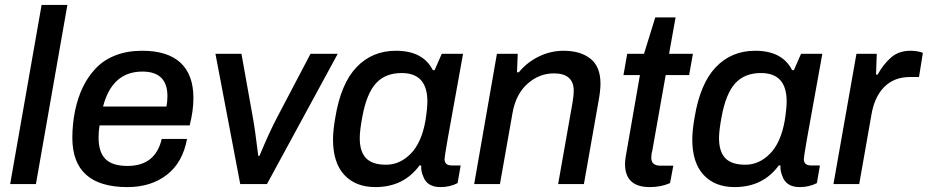

<svg xmlns="http://www.w3.org/2000/svg" viewBox="-20 -743 3745 775"><path d="M21 0 147.9 -723.1H252L125 0Z M494.6 12.2Q272 12.2 272 -187Q272 -241.2 282.7 -294.9Q293.9 -348.6 314.5 -391.4Q335 -434.1 367.2 -467.8Q399.4 -501.5 446.8 -519.8Q494.1 -538.1 553.7 -538.1Q656.7 -538.1 708.7 -489.7Q760.7 -441.4 760.7 -347.2Q760.7 -295.9 745.6 -236.8H381.8Q377.9 -212.9 377.9 -188Q377.9 -128.4 406 -100.8Q434.1 -73.2 494.6 -73.2Q607.4 -73.2 632.8 -182.1H734.9Q717.3 -86.4 653.1 -37.1Q588.9 12.2 494.6 12.2ZM396 -313H651.9Q655.8 -333 655.8 -355Q655.8 -454.1 554.7 -454.1Q432.6 -454.1 396 -313Z M949.7 0 849.6 -525.9H954.6L999.5 -274.9Q1008.8 -226.6 1022.5 -113.8H1027.3Q1069.3 -214.8 1101.6 -274.9L1233.4 -525.9H1343.3L1057.6 0Z M1495.1 12.2Q1415.5 12.2 1369.9 -36.9Q1324.2 -85.9 1324.2 -180.2Q1324.2 -216.3 1333.5 -269Q1356 -405.8 1419.2 -471.9Q1482.4 -538.1 1578.1 -538.1Q1687.5 -538.1 1727.1 -460H1734.4L1763.2 -525.9H1849.1L1826.2 -398.9Q1774.4 -117.2 1774.4 -101.1Q1774.4 -75.2 1803.2 -75.2H1839.4L1827.1 -3.9Q1795.9 12.2 1758.3 12.2Q1702.1 12.2 1687.5 -33.2Q1678.7 -52.7 1680.2 -75.2H1673.3Q1609.4 12.2 1495.1 12.2ZM1538.1 -78.1Q1594.2 -78.1 1637.9 -122.6Q1681.6 -167 1697.3 -255.9Q1705.1 -305.2 1705.1 -334Q1705.1 -448.2 1601.1 -448.2Q1535.2 -448.2 1497.3 -406.5Q1459.5 -364.7 1442.4 -271Q1432.1 -215.8 1432.1 -186Q1432.1 -130.4 1457.8 -104.2Q1483.4 -78.1 1538.1 -78.1Z M1894 0 1985.8 -525.9H2069.8L2066.9 -451.2H2074.2Q2107.9 -492.2 2155.5 -515.1Q2203.1 -538.1 2254.9 -538.1Q2322.8 -538.1 2363.3 -506.1Q2403.8 -474.1 2403.8 -405.8Q2403.8 -376.5 2396 -335L2336.9 0H2232.9L2291 -329.1Q2295.9 -359.4 2295.9 -376Q2295.9 -446.8 2215.8 -446.8Q2156.2 -446.8 2109.1 -404.8Q2062 -362.8 2048.8 -287.1L1998 0Z M2603 12.2Q2502.9 12.2 2502.9 -81.1Q2502.9 -94.7 2505.9 -111.8L2563 -439.9H2496.6L2511.7 -525.9H2579.6L2625 -672.9H2707L2680.7 -525.9H2776.9L2761.7 -439.9H2667L2612.8 -133.8Q2608.9 -122.1 2608.9 -106Q2608.9 -74.2 2646 -74.2H2697.8L2684.6 -3.9Q2647.9 12.2 2603 12.2Z M2945.3 12.2Q2865.7 12.2 2820.1 -36.9Q2774.4 -85.9 2774.4 -180.2Q2774.4 -216.3 2783.7 -269Q2806.2 -405.8 2869.4 -471.9Q2932.6 -538.1 3028.3 -538.1Q3137.7 -538.1 3177.2 -460H3184.6L3213.4 -525.9H3299.3L3276.4 -398.9Q3224.6 -117.2 3224.6 -101.1Q3224.6 -75.2 3253.4 -75.2H3289.6L3277.3 -3.9Q3246.1 12.2 3208.5 12.2Q3152.3 12.2 3137.7 -33.2Q3128.9 -52.7 3130.4 -75.2H3123.5Q3059.6 12.2 2945.3 12.2ZM2988.3 -78.1Q3044.4 -78.1 3088.1 -122.6Q3131.8 -167 3147.5 -255.9Q3155.3 -305.2 3155.3 -334Q3155.3 -448.2 3051.3 -448.2Q2985.4 -448.2 2947.5 -406.5Q2909.7 -364.7 2892.6 -271Q2882.3 -215.8 2882.3 -186Q2882.3 -130.4 2908 -104.2Q2933.6 -78.1 2988.3 -78.1Z M3344.2 0 3437 -525.9H3519L3516.1 -441.9H3522.5Q3546.4 -484.9 3577.4 -511.5Q3608.4 -538.1 3655.3 -538.1Q3683.1 -538.1 3705.1 -529.8L3689.5 -432.1H3653.3Q3589.4 -432.1 3549.3 -392.1Q3509.3 -352.1 3497.1 -277.8L3448.2 0Z"/></svg>

Font: Archivo Medium
Style: Italic
Weight: 500
Italic angle: -10°
Designer: Hector Gatti
Foundry: Omnibus-Type
Version: Version 2.001